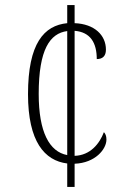

<svg xmlns="http://www.w3.org/2000/svg" viewBox="-20 -734 507 754"><path d="M244 -92V0H273V-91C354 -94 398 -148 398 -186C398 -200 394 -209 388 -215C371 -170 335 -124 273 -122V-613C335 -608 360 -566 360 -502C382 -502 396 -513 396 -539C396 -596 351 -640 273 -643V-714H244V-643C153 -634 90 -564 90 -364C90 -178 155 -103 244 -92ZM244 -612V-125C174 -138 132 -215 132 -365C132 -540 176 -603 244 -612Z"/></svg>

Font: Noto Serif Georgian Condensed ExtraLight
Style: Regular
Weight: 200
Width: 3
Designer: Monotype Design Team, Akaki Razmadze
Foundry: Google LLC
Version: Version 2.003